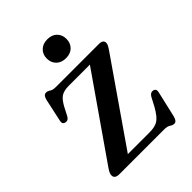

<svg xmlns="http://www.w3.org/2000/svg" viewBox="-189 -714 817 817"><g transform="rotate(-45 220.0 -305.0)"><path d="M393.5 -399.5 141 -35H271.5Q305 -35 323 -46.8Q341 -58.5 362 -95L384 -136.5Q393.5 -153 407.5 -150.5Q424 -147.5 420 -129L392.5 -10Q386.5 13.5 372.5 13.5Q363 13.5 353.5 6.8Q344 0 324.5 0H55.5Q27.5 0 27.5 -20Q27.5 -26.5 30.5 -33.8Q33.5 -41 41.5 -52.5L296 -418.5H169.5Q140 -418.5 123.5 -408Q107 -397.5 90.5 -366L73 -332Q64 -315 49.5 -318Q32.5 -321 37 -340L59.5 -443.5Q65 -466.5 80 -466.5Q89.5 -466.5 98.5 -460Q107.5 -453.5 126.5 -453.5H385Q411 -453.5 411 -435Q411 -429 407.2 -421.2Q403.5 -413.5 393.5 -399.5ZM244 -509.5Q217 -509.5 200.8 -525.2Q184.5 -541 184.5 -566.5Q184.5 -591.5 200.8 -607.2Q217 -623 244 -623Q271.5 -623 287.2 -607.2Q303 -591.5 303 -566.5Q303 -541.5 287.2 -525.5Q271.5 -509.5 244 -509.5Z"/></g></svg>

Font: Fraunces 72pt Soft
Style: Regular
Weight: 400
Version: Version 1.000;[b76b70a41]